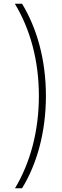

<svg xmlns="http://www.w3.org/2000/svg" viewBox="-20 -852 337 1037"><path d="M61 165H99C178 37 228 -136 228 -334C228 -532 178 -702 99 -832H60C143 -695 190 -525 190 -334C190 -143 143 28 61 165Z"/></svg>

Font: Noto Sans Devanagari UI Condensed ExtraLight
Style: Regular
Weight: 200
Width: 3
Designer: Jelle Bosma - Monotype Design Team
Foundry: Monotype Imaging Inc.
Version: Version 2.004